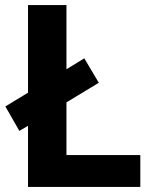

<svg xmlns="http://www.w3.org/2000/svg" viewBox="-20 -734 605 754"><path d="M1 -316 90 -370V-714H241V-462L311 -505L368 -409L241 -332V-125H531V0H90V-240L56 -220Z"/></svg>

Font: BC Sans
Style: Bold
Weight: 700
Designer: Monotype Design Team
Province of B.C.
Foundry: Monotype Imaging Inc.
Version: Version 2.000;GOOG;noto-source:20170915:90ef993387c0